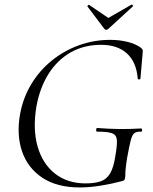

<svg xmlns="http://www.w3.org/2000/svg" viewBox="-20 -811 671 843"><path d="M330 12Q230 12 165.7 -30.8Q101.4 -73.6 76.7 -146.6Q52 -219.6 68.2 -310.2Q81.2 -381.8 117.5 -441.8Q153.8 -501.8 207.4 -545.1Q261 -588.4 326.6 -612.2Q392.2 -636 463.8 -636Q505.4 -636 541.9 -626.7Q578.4 -617.4 600.6 -599.8Q606.8 -593.4 607 -589.4Q607.2 -585.4 606.2 -576.8L596.6 -466Q595.6 -462.2 590.3 -462.2Q585 -462.2 584.8 -466Q579 -538.4 537.4 -576.3Q495.8 -614.2 424.2 -614.2Q349 -614.2 290.7 -581.2Q232.4 -548.2 194 -487.9Q155.6 -427.6 140.4 -346.4Q123 -244.6 145.1 -167.8Q167.2 -91 221.9 -48.4Q276.6 -5.8 355.8 -5.8Q396.6 -5.8 422.7 -15.1Q448.8 -24.4 463.9 -50.3Q479 -76.2 486.4 -126Q495 -174 493.1 -196.5Q491.2 -219 471.9 -226Q452.6 -233 406.6 -233Q401.6 -233 402.1 -241Q402.6 -249 406.6 -249Q460.4 -245 505.1 -244.5Q549.8 -244 599.6 -247Q603.4 -247 604 -240Q604.6 -233 599.6 -233Q580.2 -234 570.2 -226.5Q560.2 -219 553.8 -194Q547.4 -169 537.8 -116Q532.8 -83 531.4 -67Q530 -51 530.3 -43.5Q530.6 -36 528.6 -28Q527.6 -22 525.2 -20Q522.8 -18 516.8 -16Q471.4 -4 422.6 4Q373.8 12 330 12ZM437.6 -685 364 -782.6Q363 -784.6 366.4 -787.7Q369.8 -790.8 371.2 -789.6L455.6 -732.2L557 -790.4Q559.8 -792.2 562.4 -788.4Q565 -784.6 563 -782.6L456.4 -685Q446.2 -674.8 437.6 -685Z"/></svg>

Font: Cormorant Infant Light
Style: Italic
Weight: 300
Italic angle: -10°
Designer: Christian Thalmann (Catharsis Fonts)
Foundry: Catharsis Fonts
Version: Version 4.001